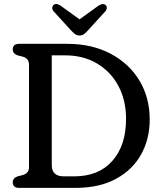

<svg xmlns="http://www.w3.org/2000/svg" viewBox="-20 -913 786 933"><path d="M42 -27Q42 -47.5 65.5 -56L91 -62.5Q105.5 -67 113.2 -76Q121 -85 121 -102V-598Q121 -615 113.2 -624Q105.5 -633 91 -637.5L65.5 -644Q42 -652.5 42 -673Q42 -700 73.5 -700H306.5Q426.5 -700 517 -652.2Q607.5 -604.5 657.5 -521.5Q707.5 -438.5 707.5 -332Q707.5 -237.5 665.8 -162.5Q624 -87.5 543.5 -43.8Q463 0 347 0H73.5Q42 0 42 -27ZM340.5 -56Q459.5 -56 526 -131.2Q592.5 -206.5 592.5 -335.5Q592.5 -425.5 555.5 -495Q518.5 -564.5 452 -604.2Q385.5 -644 296.5 -644H231.5V-111Q231.5 -56 290 -56ZM409 -767Q398 -755 389 -747.8Q380 -740.5 367 -740.5Q353 -740.5 344 -747.8Q335 -755 323.5 -767L241.5 -857Q233 -866.5 233.8 -875.2Q234.5 -884 240 -888.5Q253 -900 275 -885L366.5 -819L458 -885Q480 -899.5 493 -888.5Q498.5 -884 499 -875.2Q499.5 -866.5 491 -857Z"/></svg>

Font: Fraunces 72pt S100
Style: Regular
Weight: 400
Version: Version 1.000; ttfautohint (v1.8.3)